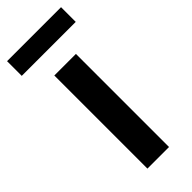

<svg xmlns="http://www.w3.org/2000/svg" viewBox="-259 -734 767 767"><g transform="rotate(-45 124.5 -350.0)"><path d="M65 0V-526H187V0ZM-28 -617V-700H277V-617Z"/></g></svg>

Font: Archivo SemiBold SemiBold
Style: Regular
Weight: 600
Version: Version 2.001